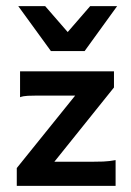

<svg xmlns="http://www.w3.org/2000/svg" viewBox="-20 -606 428 626"><path d="M34.7 0V-58.1L225.1 -294.4H102.5Q85.9 -294.4 70.8 -293.7Q55.7 -293 45.4 -289.1V-373.5H351.6V-320.8L157.2 -78.6H276.4Q295.9 -78.6 316.4 -79.3Q336.9 -80.1 356.9 -84V0ZM146 -439.5 39.6 -585.9H127.4L200.7 -501.5L273.9 -585.9H361.8L255.9 -439.5Z"/></svg>

Font: Harmattan
Style: Bold
Weight: 700
Designer: George W. Nuss III and SIL International
Foundry: SIL International
Version: Version 4.000